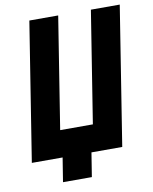

<svg xmlns="http://www.w3.org/2000/svg" viewBox="-92 -789 784 983"><g transform="rotate(-10 300.0 -297.5)"><path d="M129 -720H279L187 -140H357L449 -720H599L485 0H325L305 125H155L175 0H15Z"/></g></svg>

Font: JetBrains Mono ExtraBold
Style: Italic
Weight: 800
Designer: Philipp Nurullin, Konstantin Bulenkov
Foundry: JetBrains
Version: Version 1.000; ttfautohint (v1.8.3)